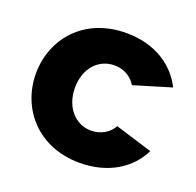

<svg xmlns="http://www.w3.org/2000/svg" viewBox="-102 -642 773 758"><g transform="rotate(20 285.0 -262.5)"><path d="M24 -263C24 -118 129 10 306 10C427 10 514 -48 553 -129L397 -177C381 -146 345 -125 305 -125C240 -125 188 -180 188 -263C188 -345 239 -399 305 -399C344 -399 376 -381 396 -349L552 -396C511 -478 426 -535 306 -535C128 -535 24 -408 24 -263Z"/></g></svg>

Font: Raleway
Style: ExtraBold
Weight: 800
Designer: Matt McInerney, Pablo Impallari, Rodrigo Fuenzalida
Foundry: Matt McInerney, Pablo Impallari, Rodrigo Fuenzalida
Version: Version 3.000